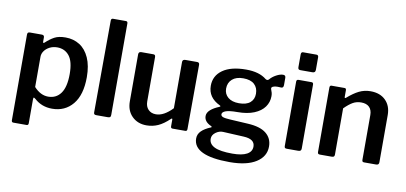

<svg xmlns="http://www.w3.org/2000/svg" viewBox="-81 -1012 3081 1456"><g transform="rotate(10 1460.0 -283.5)"><path d="M193 -512C193 -524 186.7 -530 174 -530H83C75.7 -530 70.5 -528.5 67.5 -525.5C64.5 -522.5 63 -517.3 63 -510V149C63 159.7 67.7 165 77 165H179C188.3 165 193 159.7 193 149V-35C193 -44.3 194.7 -49 198 -49C200 -49 204.3 -46.3 211 -41C248.3 -7 293.7 10 347 10C413 10 466 -14 506 -62C546 -110 566 -179.7 566 -271C566 -329.7 557 -379.2 539 -419.5C521 -459.8 496.2 -490 464.5 -510C432.8 -530 396.7 -540 356 -540C320.7 -540 292.2 -534.2 270.5 -522.5C248.8 -510.8 227.3 -495 206 -475C202.7 -471.7 200 -470 198 -470C194.7 -470 193 -472.7 193 -478ZM302 -75C262.7 -75 226.3 -93.3 193 -130V-363C193 -378.3 197.8 -393 207.5 -407C217.2 -421 230.7 -432.5 248 -441.5C265.3 -450.5 284.7 -455 306 -455C345.3 -455 376.5 -440.5 399.5 -411.5C422.5 -382.5 434 -336 434 -272C434 -205.3 422.3 -155.8 399 -123.5C375.7 -91.2 343.3 -75 302 -75Z M798 -22V-726C798 -736.7 793.3 -742 784 -742H685C675 -742 670 -736.3 670 -725L667 -18C667 -11.3 668.5 -6.7 671.5 -4C674.5 -1.3 679.7 0 687 0H775C783.7 0 789.7 -1.5 793 -4.5C796.3 -7.5 798 -13.3 798 -22Z M1257 -154C1213 -108 1170.7 -85 1130 -85C1105.3 -85 1085.7 -92.7 1071 -108C1056.3 -123.3 1049 -144 1049 -170V-511C1049 -517.7 1047.7 -522.5 1045 -525.5C1042.3 -528.5 1038 -530 1032 -530H940C926 -530 919 -523 919 -509V-148C919 -100 933.5 -61.7 962.5 -33C991.5 -4.3 1028.7 10 1074 10C1105.3 10 1134.8 3.8 1162.5 -8.5C1190.2 -20.8 1219.3 -41.7 1250 -71C1252.7 -73.7 1255 -74.7 1257 -74C1259 -73.3 1260 -71.3 1260 -68V-15C1260 -5 1264.7 0 1274 0H1372C1381.3 0 1386 -5.3 1386 -16L1388 -511C1388 -523.7 1382 -530 1370 -530H1280C1264.7 -530 1257 -523.3 1257 -510Z M2049 -528C2049 -541.3 2042.3 -548 2029 -548C2013.7 -548 1996.2 -542.7 1976.5 -532C1956.8 -521.3 1941 -508.7 1929 -494C1925 -490 1920.7 -488 1916 -488C1912 -488 1907.7 -489.7 1903 -493C1866.3 -523 1814.3 -538 1747 -538C1669 -538 1608.8 -523 1566.5 -493C1524.2 -463 1503 -422.3 1503 -371C1503 -310.3 1534 -265.3 1596 -236C1600 -234 1602 -232 1602 -230C1602 -228.7 1599.7 -226.7 1595 -224C1567.7 -213.3 1545.7 -200.7 1529 -186C1512.3 -171.3 1504 -155.3 1504 -138C1504 -108.7 1522 -86 1558 -70C1562 -68 1564 -66 1564 -64C1564 -62 1562 -60.3 1558 -59C1527.3 -46.3 1503.8 -31.8 1487.5 -15.5C1471.2 0.8 1463 20 1463 42C1463 86 1486.5 119.2 1533.5 141.5C1580.5 163.8 1650.3 175 1743 175C1831 175 1898.8 159.8 1946.5 129.5C1994.2 99.2 2018 58.3 2018 7C2018 -35 2002.5 -68.5 1971.5 -93.5C1940.5 -118.5 1893.3 -132.7 1830 -136L1692 -144C1666 -145.3 1647.5 -148 1636.5 -152C1625.5 -156 1620 -162.7 1620 -172C1620 -183.3 1629.2 -192.3 1647.5 -199C1665.8 -205.7 1695.7 -209 1737 -209C1787 -209 1829.5 -216.2 1864.5 -230.5C1899.5 -244.8 1925.8 -264.3 1943.5 -289C1961.2 -313.7 1970 -341.3 1970 -372C1970 -382.7 1969 -391.5 1967 -398.5C1965 -405.5 1962 -414.3 1958 -425C1954 -436.3 1960.7 -444 1978 -448C1986 -450 1995 -451 2005 -451C2014.3 -451 2021.7 -450.7 2027 -450C2041.7 -448 2049 -455.3 2049 -472ZM1822 -302C1802.7 -285.3 1774 -277 1736 -277C1700 -277 1671.8 -285.5 1651.5 -302.5C1631.2 -319.5 1621 -342 1621 -370C1621 -400 1631.2 -424 1651.5 -442C1671.8 -460 1700 -469 1736 -469C1774 -469 1802.7 -460.2 1822 -442.5C1841.3 -424.8 1851 -400.7 1851 -370C1851 -341.3 1841.3 -318.7 1822 -302ZM1657 -42 1816 -34C1873.3 -31.3 1902 -10.7 1902 28C1902 54 1889.3 73.8 1864 87.5C1838.7 101.2 1801.7 108 1753 108C1690.3 108 1644.5 101 1615.5 87C1586.5 73 1572 52.3 1572 25C1572 5.7 1581.2 -10.7 1599.5 -24C1617.8 -37.3 1637 -43.3 1657 -42Z M2267 -628V-725C2267 -730.3 2265.7 -734.5 2263 -737.5C2260.3 -740.5 2256.7 -742 2252 -742H2149C2138.3 -742 2133 -735.7 2133 -723V-625C2133 -618.3 2134.3 -613.3 2137 -610C2139.7 -606.7 2144.7 -605 2152 -605H2243C2251.7 -605 2257.8 -606.8 2261.5 -610.5C2265.2 -614.2 2267 -620 2267 -628ZM2265 -22V-514C2265 -524.7 2260.3 -530 2251 -530H2150C2140 -530 2135 -524.3 2135 -513V-18C2135 -11.3 2136.3 -6.7 2139 -4C2141.7 -1.3 2146.7 0 2154 0H2241C2249.7 0 2255.8 -1.7 2259.5 -5C2263.2 -8.3 2265 -14 2265 -22Z M2395 -4C2397.7 -1.3 2402.3 0 2409 0H2498C2506.7 0 2512.7 -1.5 2516 -4.5C2519.3 -7.5 2521 -12.7 2521 -20V-376C2545 -400 2566.5 -417.3 2585.5 -428C2604.5 -438.7 2625.7 -444 2649 -444C2676.3 -444 2697.2 -436.8 2711.5 -422.5C2725.8 -408.2 2733 -388 2733 -362V-18C2733 -11.3 2734.2 -6.7 2736.5 -4C2738.8 -1.3 2743.3 0 2750 0H2842C2856 0 2863 -7 2863 -21V-385C2863 -431.7 2848.8 -469.2 2820.5 -497.5C2792.2 -525.8 2753.3 -540 2704 -540C2672.7 -540 2643.5 -533.3 2616.5 -520C2589.5 -506.7 2560.3 -486.3 2529 -459C2525.7 -456.3 2523 -455.3 2521 -456C2519 -456.7 2518 -459 2518 -463V-515C2518 -525 2513.7 -530 2505 -530H2405C2395.7 -530 2391 -524.3 2391 -513V-18C2391 -11.3 2392.3 -6.7 2395 -4Z"/></g></svg>

Font: Libre Franklin SemiBold
Style: Regular
Weight: 600
Designer: Pablo Impallari, Rodrigo Fuenzalida
Foundry: Impallari Type
Version: Version 1.002; ttfautohint (v1.5)